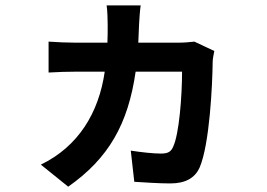

<svg xmlns="http://www.w3.org/2000/svg" viewBox="-20 -622 996 715"><path d="M234 73.2C384.9 -32.7 457 -160.2 485.1 -355.1H658C658 -263.1 647 -122.9 625 -76C616.8 -56.8 605.8 -50.1 578.8 -50.1C550.8 -50.1 506 -55 467 -61.1L480.1 55C518.1 57.2 570 61.1 614 61.1C671.9 61.1 706 39.8 723 2.8C761 -84.2 771 -308.9 772 -391C772 -400.9 775.2 -419 778.1 -432.2L703.8 -467C684.7 -464.8 664.8 -463.1 644.9 -463.1H495C496.1 -485.1 496.8 -507.8 497.9 -532C498.9 -551.1 501.1 -583.8 503.9 -601.9H377.1C380 -583.8 381 -547.2 381 -529.1C381 -506 381 -484 380 -463.1H261C231.2 -463.1 192.8 -464.8 160.9 -467V-351.9C192.8 -354 235.1 -355.1 262.1 -355.1H370C348 -202.1 272 -76.7 132.1 -8.9Z"/></svg>

Font: Karasuma Gothic
Style: Bold
Weight: 700
Designer: Rasmus Andersson / Ryoko Nishizuka
Foundry: Genbu
Version: Version 1.00